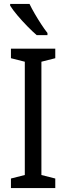

<svg xmlns="http://www.w3.org/2000/svg" viewBox="-20 -963 340 983"><path d="M263 0H36V-49L107 -67V-647L36 -665V-714H263V-665L192 -647V-67L263 -49ZM131 -943Q142 -920 158 -892.5Q174 -865 191 -839Q208 -813 223 -794V-783H168Q148 -800 120.5 -828Q93 -856 69 -884.5Q45 -913 32 -934V-943Z"/></svg>

Font: Noto Sans Lao Condensed
Style: Regular
Weight: 400
Width: 3
Designer: Monotype Design Team
Foundry: Monotype Imaging Inc.
Version: Version 2.003; ttfautohint (v1.8.4.7-5d5b)